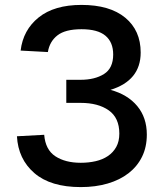

<svg xmlns="http://www.w3.org/2000/svg" viewBox="-20 -746 666 782"><path d="M309 16Q186 16 120 -41Q54 -98 49 -191L160 -197Q165 -136 205.5 -109.5Q246 -83 309 -83Q341 -83 369.5 -89.5Q398 -96 419.5 -110.5Q441 -125 453.5 -147.5Q466 -170 466 -202Q466 -266 423 -296.5Q380 -327 308 -327H250V-421H308Q366 -421 403.5 -444.5Q441 -468 441 -524Q441 -574 409.5 -600.5Q378 -627 312 -627Q246 -627 214 -602Q182 -577 175 -534L64 -540Q74 -624 137.5 -675Q201 -726 312 -726Q427 -726 490 -674Q553 -622 553 -532Q553 -418 430 -380Q500 -361 539 -314Q578 -267 578 -198Q578 -147 558.5 -107.5Q539 -68 503.5 -40.5Q468 -13 418.5 1.5Q369 16 309 16Z"/></svg>

Font: Geist Med
Style: Regular
Weight: 400
Designer: Basement.studio, Andrés Briganti, Mateo Zaragoza
Foundry: Basement.studio, Vercel, Andrés Briganti, Guido Ferreyra, Mateo Zaragoza
Version: Version 1.401